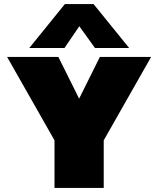

<svg xmlns="http://www.w3.org/2000/svg" viewBox="-20 -924 778 944"><path d="M124 -688 299 -904H440L615 -688H447L370 -795L297 -688ZM248 0V-234L15 -644H267L369 -439L471 -644H723L490 -234V0Z"/></svg>

Font: Boz Display
Style: Regular
Weight: 900
Version: Version 2.000; ttfautohint (v1.8.3)